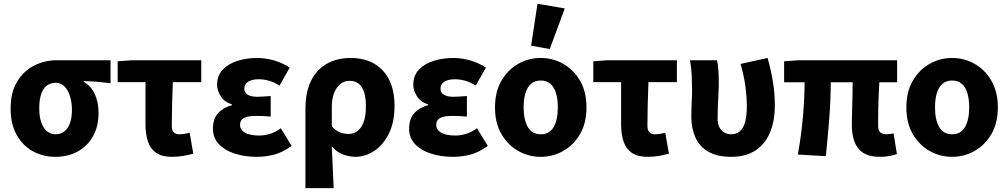

<svg xmlns="http://www.w3.org/2000/svg" viewBox="-20 -813 5305 1010"><path d="M271.2 12Q206.5 12 153 -17.3Q99.5 -46.6 67.7 -103.3Q35.9 -159.9 35.9 -242.2Q35.9 -328.1 70.6 -384.5Q105.4 -441 160.6 -468.6Q215.9 -496.1 278.1 -496.1H561.4V-375.5Q521.1 -380.1 490.1 -382.9Q459.2 -385.6 420.5 -386.4V-382.4Q458.3 -361.9 478.3 -318.8Q498.4 -275.7 498.4 -219.2Q498.4 -147.6 469.2 -95.9Q440.1 -44.2 388.8 -16.1Q337.5 12 271.2 12ZM272.8 -106.6Q299.4 -106.6 318.5 -121.7Q337.5 -136.7 348 -165.1Q358.4 -193.5 358.4 -234Q358.4 -273.5 348.4 -306.1Q338.4 -338.7 319.5 -358.1Q300.6 -377.5 273.2 -377.5Q246.6 -377.5 227.3 -363.7Q208 -349.9 197.3 -320Q186.5 -290.2 186.5 -242.2Q186.5 -199.3 197.2 -168.8Q207.8 -138.4 227 -122.5Q246.3 -106.6 272.8 -106.6Z M884.2 12Q832 12 801.8 -8.9Q771.5 -29.7 758.4 -68Q745.3 -106.3 745.3 -157.7V-380.8H599V-490.5L673.2 -496.1H1038.7V-380.8H889Q886.4 -316.7 885.1 -256.4Q883.7 -196 883.7 -151.7Q883.7 -126.7 894.6 -116.7Q905.4 -106.6 922.5 -106.6Q935.9 -106.6 948.6 -108.7Q961.2 -110.8 977.6 -114.6L996.8 -4.6Q973.3 1.7 944.9 6.9Q916.5 12 884.2 12Z M1330.8 12Q1267.7 12 1215.1 -4.9Q1162.6 -21.9 1131.3 -54.8Q1100.1 -87.8 1100.1 -135.8Q1100.1 -188.4 1127.9 -218.3Q1155.6 -248.2 1200.3 -259.8V-263.8Q1160.5 -276.2 1141.3 -306.5Q1122.1 -336.7 1122.1 -366.4Q1122.1 -415.7 1151.8 -446.8Q1181.4 -477.9 1229.5 -493Q1277.5 -508 1333.3 -508Q1377.8 -508 1422.9 -494.8Q1467.9 -481.6 1504 -457.2L1450.4 -362.6Q1425 -379.3 1397.2 -387.7Q1369.3 -396.1 1341.1 -396.1Q1305 -396.1 1285.1 -382.9Q1265.2 -369.8 1265.2 -347.5Q1265.2 -325 1283.3 -314.4Q1301.4 -303.8 1333.9 -303.8Q1350 -303.8 1368.3 -305.3Q1386.5 -306.8 1404 -307.8V-199.7Q1385.2 -201.7 1365.2 -202.5Q1345.2 -203.3 1327.3 -203.3Q1283.9 -203.3 1263.3 -192.5Q1242.8 -181.7 1242.8 -156.3Q1242.8 -129.6 1268.8 -114.8Q1294.8 -100 1344.6 -100Q1368.6 -100 1398.2 -108.3Q1427.8 -116.7 1457 -138.4L1514.2 -45.3Q1466.5 -11.3 1422.3 0.3Q1378.2 12 1330.8 12Z M1586.7 176.7V-237.2Q1586.7 -331.5 1617.9 -391.3Q1649.1 -451 1702.7 -479.6Q1756.2 -508.1 1823.9 -508.1Q1932.2 -508.1 1993.8 -442Q2055.4 -376 2055.4 -255.9Q2055.4 -170.8 2025.8 -110.8Q1996.1 -50.8 1949.1 -19.4Q1902 12 1849.6 12Q1818.6 12 1785.1 -0.1Q1751.7 -12.3 1725.1 -43.3Q1726.9 -5.2 1728.7 31.6Q1730.4 68.4 1732 104.3Q1733.7 140.2 1735.3 176.7ZM1815.3 -108.3Q1839.7 -108.3 1860.2 -123.4Q1880.7 -138.4 1892.8 -170.7Q1904.8 -202.9 1904.8 -254.2Q1904.8 -298.8 1895.3 -328.4Q1885.8 -358 1866.8 -372.9Q1847.8 -387.8 1818.6 -387.8Q1791.4 -387.8 1770.4 -371Q1749.4 -354.2 1737.4 -323.5Q1725.5 -292.8 1725.5 -250.6V-148.1Q1748 -123.8 1770.4 -116Q1792.8 -108.3 1815.3 -108.3Z M2362.8 12Q2299.7 12 2247.1 -4.9Q2194.6 -21.9 2163.3 -54.8Q2132.1 -87.8 2132.1 -135.8Q2132.1 -188.4 2159.9 -218.3Q2187.6 -248.2 2232.3 -259.8V-263.8Q2192.5 -276.2 2173.3 -306.5Q2154.1 -336.7 2154.1 -366.4Q2154.1 -415.7 2183.8 -446.8Q2213.4 -477.9 2261.5 -493Q2309.5 -508 2365.3 -508Q2409.8 -508 2454.9 -494.8Q2499.9 -481.6 2536 -457.2L2482.4 -362.6Q2457 -379.3 2429.2 -387.7Q2401.3 -396.1 2373.1 -396.1Q2337 -396.1 2317.1 -382.9Q2297.2 -369.8 2297.2 -347.5Q2297.2 -325 2315.3 -314.4Q2333.4 -303.8 2365.9 -303.8Q2382 -303.8 2400.3 -305.3Q2418.5 -306.8 2436 -307.8V-199.7Q2417.2 -201.7 2397.2 -202.5Q2377.2 -203.3 2359.3 -203.3Q2315.9 -203.3 2295.3 -192.5Q2274.8 -181.7 2274.8 -156.3Q2274.8 -129.6 2300.8 -114.8Q2326.8 -100 2376.6 -100Q2400.6 -100 2430.2 -108.3Q2459.8 -116.7 2489 -138.4L2546.2 -45.3Q2498.5 -11.3 2454.3 0.3Q2410.2 12 2362.8 12Z M2824.5 12Q2761.4 12 2706.6 -18.6Q2651.9 -49.3 2617.9 -107.4Q2583.9 -165.4 2583.9 -247.9Q2583.9 -330.5 2617.9 -388.6Q2651.9 -446.7 2706.6 -477.4Q2761.4 -508.1 2824.5 -508.1Q2887.6 -508.1 2942.3 -477.4Q2997.1 -446.7 3031.1 -388.6Q3065.1 -330.5 3065.1 -247.9Q3065.1 -165.4 3031.1 -107.4Q2997.1 -49.3 2942.3 -18.6Q2887.6 12 2824.5 12ZM2824.5 -106.6Q2870.7 -106.6 2892.6 -145Q2914.4 -183.3 2914.4 -247.9Q2914.4 -291 2904.9 -323Q2895.3 -354.9 2875.3 -372.2Q2855.2 -389.5 2824.5 -389.5Q2793.7 -389.5 2773.7 -372.2Q2753.6 -354.9 2744.1 -323Q2734.5 -291 2734.5 -247.9Q2734.5 -183.3 2756.5 -145Q2778.4 -106.6 2824.5 -106.6ZM2872 -555.1 2773.9 -572.6 2807.4 -793.2 2950.9 -768.7Z M3386.2 12Q3334 12 3303.8 -8.9Q3273.5 -29.7 3260.4 -68Q3247.3 -106.3 3247.3 -157.7V-380.8H3101V-490.5L3175.2 -496.1H3540.7V-380.8H3391Q3388.4 -316.7 3387.1 -256.4Q3385.7 -196 3385.7 -151.7Q3385.7 -126.7 3396.6 -116.7Q3407.4 -106.6 3424.5 -106.6Q3437.9 -106.6 3450.6 -108.7Q3463.2 -110.8 3479.6 -114.6L3498.8 -4.6Q3475.3 1.7 3446.9 6.9Q3418.5 12 3386.2 12Z M3826.8 12Q3752.9 12 3706.4 -14.9Q3659.8 -41.8 3638.2 -89.8Q3616.6 -137.9 3616.6 -199.6Q3616.6 -235.4 3618.6 -271.6Q3620.6 -307.7 3620.6 -343.5Q3620.6 -373.3 3618.9 -414.3Q3617.2 -455.2 3609.7 -496.1H3751.7Q3757.6 -471.1 3759.3 -439.9Q3761 -408.6 3761 -373.6Q3761 -342.8 3758 -289.8Q3755 -236.8 3755 -187.4Q3755 -160.9 3764.7 -142.8Q3774.3 -124.7 3790.5 -115.7Q3806.8 -106.6 3827.1 -106.6Q3853.5 -106.6 3871.6 -122.2Q3889.7 -137.8 3899.2 -170.1Q3908.6 -202.3 3908.6 -253.1Q3908.6 -301.1 3901.6 -355.5Q3894.6 -409.9 3875.8 -476.7L4017.9 -508.1Q4034.8 -448.7 4045.4 -385.5Q4056 -322.4 4056 -260.3Q4056 -176 4030 -114.7Q4004 -53.4 3952.7 -20.7Q3901.5 12 3826.8 12Z M4608.7 12Q4553.4 12 4521 -8.9Q4488.5 -29.7 4474.7 -68Q4460.9 -106.3 4460.9 -157.7Q4460.9 -168.7 4461.4 -192.8Q4461.9 -217 4462.9 -249Q4463.9 -281.1 4464.5 -315.1Q4465.1 -349.1 4465.3 -380.4H4350.1Q4350.1 -291.5 4342.3 -190.2Q4334.4 -89 4324.2 8.6L4176.9 0Q4195.2 -100.1 4203.8 -199.2Q4212.5 -298.3 4212.5 -380.4H4104.8V-490.5L4179 -496.1H4699.3V-380.4H4605.7Q4603.7 -348.1 4602.2 -311.9Q4600.7 -275.6 4600.1 -242.2Q4599.5 -208.7 4599.4 -184.4Q4599.3 -160.2 4599.3 -151.7Q4599.3 -126.7 4610.8 -116.7Q4622.2 -106.6 4643.7 -106.6Q4651.3 -106.6 4660.4 -108.1Q4669.5 -109.6 4680.6 -111L4698.1 -2.6Q4683.8 2.9 4660.5 7.4Q4637.1 12 4608.7 12Z M4988.5 12Q4925.4 12 4870.6 -18.6Q4815.9 -49.3 4781.9 -107.4Q4747.9 -165.4 4747.9 -247.9Q4747.9 -330.5 4781.9 -388.6Q4815.9 -446.7 4870.6 -477.4Q4925.4 -508.1 4988.5 -508.1Q5051.6 -508.1 5106.3 -477.4Q5161.1 -446.7 5195.1 -388.6Q5229.1 -330.5 5229.1 -247.9Q5229.1 -165.4 5195.1 -107.4Q5161.1 -49.3 5106.3 -18.6Q5051.6 12 4988.5 12ZM4988.5 -106.6Q5034.7 -106.6 5056.6 -145Q5078.4 -183.3 5078.4 -247.9Q5078.4 -291 5068.9 -323Q5059.3 -354.9 5039.3 -372.2Q5019.2 -389.5 4988.5 -389.5Q4957.7 -389.5 4937.7 -372.2Q4917.6 -354.9 4908.1 -323Q4898.5 -291 4898.5 -247.9Q4898.5 -183.3 4920.5 -145Q4942.4 -106.6 4988.5 -106.6Z"/></svg>

Font: Source Sans Variable
Style: Regular
Weight: 200
Designer: Paul D. Hunt
Foundry: Adobe Systems Incorporated
Version: Version 3.006;hotconv 1.0.111;makeotfexe 2.5.65597